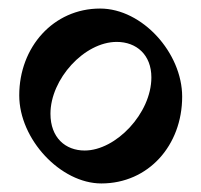

<svg xmlns="http://www.w3.org/2000/svg" viewBox="-20 -531 471 449"><path d="M217 -102C327 -102 406 -191 406 -305C406 -407 313 -511 214 -511C105 -511 25 -421 25 -308C25 -205 122 -102 217 -102ZM178 -179C133 -179 98 -209 98 -265C98 -346 177 -433 253 -433C299 -433 334 -403 334 -350C334 -266 251 -179 178 -179Z"/></svg>

Font: Noto Serif Devanagari SemiCondensed Medium
Style: Regular
Weight: 500
Width: 4
Designer: Universal Thirst, Indian Type Foundry and the Monotype Design Team
Foundry: Monotype Imaging Inc.
Version: Version 2.004